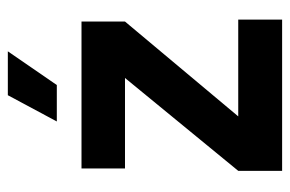

<svg xmlns="http://www.w3.org/2000/svg" viewBox="-145 -595 740 490"><g transform="rotate(-90 225.0 -350.0)"><path d="M34 0H420V-112H173L415 -401V-512H40V-401H271L34 -112ZM160 -575H253L339 -700H227Z"/></g></svg>

Font: Vanilla Cream
Style: Bold
Weight: 700
Designer: Jeremy Tribby, Jinavaṁso
Foundry: Tribby Type
Version: Version 1.422;Glyphs 3.1.2 (3151)